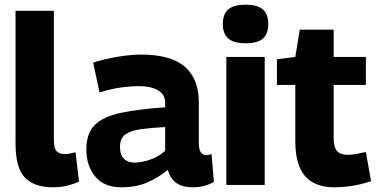

<svg xmlns="http://www.w3.org/2000/svg" viewBox="-20 -786 1604 816"><path d="M209 -740V-192Q209 -154 221.5 -142.5Q234 -131 255 -131Q272 -131 301 -139L316 -14Q294 -4 266 3Q238 10 205 10Q126 10 86 -31Q46 -72 46 -177V-740Z M347 -151Q347 -220 383.5 -255.5Q420 -291 494 -306.5Q568 -322 682 -330V-350Q682 -384 652 -402Q622 -420 569 -420Q538 -420 496 -414.5Q454 -409 403 -393L376 -520Q423 -535 478.5 -544.5Q534 -554 580 -554Q706 -554 765.5 -502.5Q825 -451 825 -351V-182Q825 -149 834 -138Q843 -127 857 -127Q862 -127 868 -128Q874 -129 879 -131L889 -13Q872 -3 850 3.5Q828 10 799 10Q756 10 730.5 -7.5Q705 -25 693 -64Q656 -33 608 -11.5Q560 10 494 10Q423 10 385 -35.5Q347 -81 347 -151ZM490 -163Q490 -127 507 -111Q524 -95 551 -95Q582 -95 618 -107.5Q654 -120 682 -145V-246Q621 -243 578 -237Q535 -231 512.5 -214.5Q490 -198 490 -163Z M1024 -602Q974 -602 950.5 -622Q927 -642 927 -684Q927 -726 950 -746Q973 -766 1024 -766Q1074 -766 1097 -746Q1120 -726 1120 -684Q1120 -642 1097.5 -622Q1075 -602 1024 -602ZM942 0V-544H1105V0Z M1400 10Q1319 10 1277 -37Q1235 -84 1235 -188V-425H1157V-534L1235 -544L1254 -660H1398V-544H1535V-425H1398V-201Q1398 -160 1412.5 -144Q1427 -128 1458 -128Q1475 -128 1493.5 -131.5Q1512 -135 1535 -140L1557 -16Q1515 -2 1476 4Q1437 10 1400 10Z"/></svg>

Font: Georama
Style: Bold
Weight: 700
Designer: Jean-Baptiste Levee
Foundry: Production Type
Version: Version 1.000